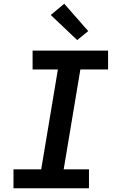

<svg xmlns="http://www.w3.org/2000/svg" viewBox="-20 -1005 640 1025"><path d="M52 0V-101H200L289 -634H154V-735H557V-634H409L320 -101H455V0ZM392 -791 251 -925 323 -985 451 -839Z"/></svg>

Font: Iosevka SS04 Extended
Style: Bold Italic
Weight: 700
Width: 7
Italic angle: -9°
Monospace: yes
Designer: Belleve Invis
Foundry: Belleve Invis
Version: Version 19.0.0; ttfautohint (v1.8.4)